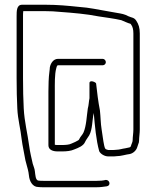

<svg xmlns="http://www.w3.org/2000/svg" viewBox="-20 -640 658 809"><path d="M413 -392H224C205 -392 193 -373 190 -356C189 -348 190 -348 188 -336C185 -315 184 -281 184 -254V-28C184 -9 202 -2 223 -2H241C261 -2 279 -4 292 -10C310 -17 332 -25 339 -43C343 -52 351 -61 356 -70C370 -95 368 -133 375 -164C380 -108 385 -50 398 -3C403 8 420 19 436 19H452C459 19 465 19 472 18C490 18 510 11 527 9C541 6 554 -6 558 -19L562 -31C565 -37 566 -43 566 -48C566 -62 569 -78 569 -94V-499C569 -523 564 -538 554 -553C545 -567 535 -565 520 -572C503 -581 494 -582 471 -586L437 -592C394 -599 358 -608 312 -611C264 -616 222 -620 173 -620H73C50 -620 50 -594 50 -571V-310C50 -261 51 -223 53 -182C55 -137 67 -95 71 -55C75 -23 82 4 87 35C91 53 97 69 100 86L102 100C104 123 117 148 141 148C147 149 156 149 167 149H387C403 149 416 147 430 145C448 142 443 118 426 118C415 121 401 122 387 122H167C156 122 148 122 143 121C129 121 129 95 127 82C126 70 121 61 118 50C113 28 106 -1 103 -25C96 -78 83 -126 80 -183C78 -224 77 -261 77 -310V-571C77 -579 77 -586 78 -593H173C192 -593 213 -592 231 -590C286 -586 346 -581 395 -571C427 -566 461 -562 491 -555C501 -551 520 -542 529 -540C530 -540 531 -539 532 -537C539 -528 542 -516 542 -499V-94C542 -79 539 -63 539 -50C539 -41 534 -34 532 -26C532 -21 525 -18 521 -18C517 -17 512 -16 507 -15C497 -14 483 -9 471 -9C464 -8 458 -8 452 -8H436C436 -8 424 -11 424 -13C422 -16 420 -21 419 -27C414 -50 412 -73 408 -96C404 -120 404 -149 401 -175C394 -210 389 -251 385 -288C385 -293 359 -305 357 -291V-226C354 -213 354 -196 350 -183C345 -149 344 -110 332 -82C327 -71 319 -65 314 -54C313 -52 312 -50 310 -49C304 -46 304 -46 297 -42C292 -40 287 -38 281 -35C272 -30 255 -29 241 -29H223C220 -29 216 -29 211 -30V-254C211 -287 210 -327 217 -352C217 -354 220 -365 224 -365H413C420 -365 426 -371 426 -378C426 -385 420 -392 413 -392Z"/></svg>

Font: Electronic
Style: Lt
Weight: 300
Version: Version 1.011